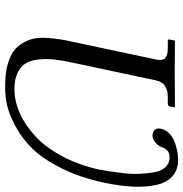

<svg xmlns="http://www.w3.org/2000/svg" viewBox="-3 -695 710 744"><g transform="rotate(90 352.0 -323.0)"><path d="M135.7 -220.2 210.9 -574.2Q215.8 -597.2 205.6 -607.7Q195.3 -618.2 166.5 -618.2H139.2Q130.9 -618.2 133.3 -626L137.2 -645L139.2 -646Q226.1 -645 265.1 -645L394.5 -646L396 -645L392.1 -626Q390.1 -618.2 382.3 -618.2H356.4Q301.3 -618.2 292 -574.2L222.7 -249Q213.9 -208.5 210.7 -178.2Q207.5 -147.9 210.4 -117.4Q213.4 -86.9 225.3 -67.6Q237.3 -48.3 262.2 -36.1Q287.1 -23.9 325.2 -23.9Q372.6 -23.9 419.9 -45.4Q467.3 -66.9 510 -106.9Q552.7 -147 586.4 -210.9Q620.1 -274.9 637.2 -353Q640.6 -370.1 643.8 -391.4Q647 -412.6 650.9 -445.8Q654.8 -479 653.6 -508.5Q652.3 -538.1 647.5 -565.4Q642.6 -592.8 627.9 -608.9Q613.3 -625 590.8 -625Q562 -625 552.7 -601.1Q550.3 -594.2 546.1 -586.2Q542 -578.1 530.3 -568.6Q518.6 -559.1 504.9 -559.1Q493.2 -559.1 484.1 -566.9Q475.1 -574.7 479 -591.8Q482.9 -610.4 497.3 -624.3Q511.7 -638.2 530.8 -645Q549.8 -651.9 566.9 -655Q584 -658.2 599.1 -658.2Q639.2 -658.2 663.8 -635.3Q688.5 -612.3 697 -572Q705.6 -531.7 703.1 -481.7Q700.7 -431.6 688 -372.1Q668 -277.8 631.8 -205.8Q595.7 -133.8 556.4 -93.8Q517.1 -53.7 470.5 -28.6Q423.8 -3.4 387.9 4.4Q352.1 12.2 317.4 12.2Q283.7 12.2 256.8 8.1Q230 3.9 204.6 -6.3Q179.2 -16.6 163.6 -33.4Q147.9 -50.3 136.7 -76.2Q125.5 -102.1 126.5 -137.7Q127.4 -173.3 135.7 -220.2Z"/></g></svg>

Font: Linux Biolinum O
Style: Italic
Weight: 400
Italic angle: -12°
Designer: Philipp H. Poll
Foundry: Philipp H. Poll
Version: Version 1.1.3